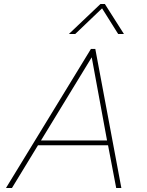

<svg xmlns="http://www.w3.org/2000/svg" viewBox="-20 -945 740 965"><path d="M485 -925H507L603 -774H574L493 -903L358 -774H326ZM437 -699H459L590 0H564L523 -215H171L40 0H10ZM518 -239 441 -657 186 -239Z"/></svg>

Font: Prompt Thin
Style: Italic
Weight: 250
Italic angle: -12°
Designer: Katatrad Team
Foundry: CadsonDemak
Version: Version 1.001